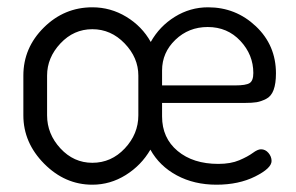

<svg xmlns="http://www.w3.org/2000/svg" viewBox="-20 -499 811 526"><path d="M44 -183V-292Q44 -368 100 -423.5Q156 -479 233 -479Q283 -479 326 -453Q369 -427 393 -384Q417 -427 459 -453Q501 -479 550 -479Q626 -479 681 -427Q736 -375 736 -298Q736 -270 729.5 -252.5Q723 -235 709 -228Q695 -221 683 -219Q671 -217 650 -217H424V-180Q424 -121 466.5 -85.5Q509 -50 578 -50Q612 -50 635.5 -60Q659 -70 672.5 -80Q686 -90 695 -90Q707 -90 715.5 -80Q724 -70 724 -58Q724 -38 679 -15.5Q634 7 573 7Q512 7 464.5 -18.5Q417 -44 392 -89Q367 -46 324.5 -19.5Q282 7 233 7Q158 7 101 -50.5Q44 -108 44 -183ZM109 -183Q109 -132 145.5 -92.5Q182 -53 233 -53Q285 -53 322 -92.5Q359 -132 359 -183V-292Q359 -341 321.5 -380Q284 -419 233 -419Q182 -419 145.5 -380Q109 -341 109 -292ZM424 -265H624Q654 -265 664 -271.5Q674 -278 674 -299Q674 -349 638.5 -387Q603 -425 549 -425Q497 -425 460.5 -390Q424 -355 424 -306Z"/></svg>

Font: Terminal Dosis
Style: Regular
Weight: 400
Designer: Edgar Tolentino, Pablo Impallari, Igino Marini
Foundry: Edgar Tolentino, Pablo Impallari, Igino Marini
Version: Version 1.007